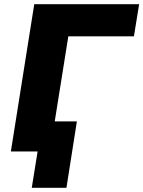

<svg xmlns="http://www.w3.org/2000/svg" viewBox="-20 -725 686 919"><path d="M132 174 160 0H47L70 -144H348L298 174ZM32 0 144 -705H646L621 -551H307L219 0Z"/></svg>

Font: Nunito Sans 10pt Black
Style: Italic
Weight: 900
Italic angle: -9°
Designer: Vernon Adams
Foundry: Vernon Adams
Version: Version 3.101;gftools[0.9.27]